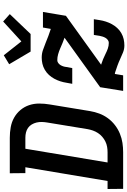

<svg xmlns="http://www.w3.org/2000/svg" viewBox="184 -1008 826 1245"><g transform="rotate(-90 597.5 -385.0)"><path d="M-4 0 -5 -101H47L136 -634H98L97 -735H327Q362 -735 395.5 -729Q429 -723 457.5 -707Q486 -691 507 -666Q528 -641 538.5 -610Q549 -579 549 -544.5Q549 -510 543 -475L500 -214Q495 -184 484 -154.5Q473 -125 454 -99Q435 -73 409 -53Q383 -33 353.5 -21Q324 -9 294 -4.5Q264 0 234 0ZM167 -101H233Q251 -101 268.5 -104Q286 -107 302.5 -115Q319 -123 333.5 -135.5Q348 -148 358 -163.5Q368 -179 374 -196Q380 -213 383 -230L426 -492Q429 -509 429.5 -527Q430 -545 426 -561.5Q422 -578 413.5 -592.5Q405 -607 391.5 -616.5Q378 -626 361.5 -630Q345 -634 328 -634H256ZM926 8Q902 8 880 -1Q858 -10 837.5 -19.5Q817 -29 795 -37Q773 -45 751 -52L741 -54L732 0H631L655 -149L976 -380Q958 -386 940.5 -393.5Q923 -401 905.5 -408.5Q888 -416 869 -421.5Q850 -427 830 -427Q820 -427 811.5 -420.5Q803 -414 798 -405.5Q793 -397 790 -387.5Q787 -378 786 -368L779 -330H677L684 -368Q687 -388 693.5 -408Q700 -428 710 -446.5Q720 -465 734.5 -481Q749 -497 768 -508Q787 -519 807 -523.5Q827 -528 847 -528Q873 -528 896 -520Q919 -512 941.5 -503Q964 -494 987 -485Q1010 -476 1033 -469L1042 -520H1143L1118 -371L801 -143Q819 -137 836.5 -130Q854 -123 870.5 -114.5Q887 -106 905 -99.5Q923 -93 943 -93Q953 -93 961.5 -99.5Q970 -106 975 -114.5Q980 -123 983 -132.5Q986 -142 988 -152L994 -190H1096L1090 -152Q1087 -132 1080.5 -112Q1074 -92 1064 -73.5Q1054 -55 1039.5 -39Q1025 -23 1006 -12Q987 -1 966.5 3.5Q946 8 926 8ZM886 -600 804 -739 862 -774 952 -660 1081 -778 1129 -735 1000 -600Z"/></g></svg>

Font: Iosevka Etoile
Style: Bold Italic
Weight: 700
Italic angle: -9°
Designer: Belleve Invis
Foundry: Belleve Invis
Version: Version 28.1.0; ttfautohint (v1.8.4)